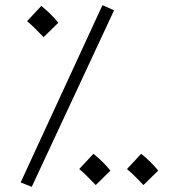

<svg xmlns="http://www.w3.org/2000/svg" viewBox="-20 -707 683 744"><path d="M103 17 60 0 377 -687 422 -667ZM149 -563Q130 -582 117 -595.5Q104 -609 85 -625L140 -684Q159 -669 176 -652Q193 -635 206 -619ZM351 10Q332 -9 319 -22.5Q306 -36 287 -52L342 -111Q361 -96 378 -79Q395 -62 408 -46ZM536 10Q517 -9 504 -22.5Q491 -36 472 -52L527 -111Q546 -96 563 -79Q580 -62 593 -46Z"/></svg>

Font: Noto Sans Arabic Light
Style: Regular
Weight: 300
Designer: Monotype Design Team, Nadine Chahine, Nizar Qandah and Khaled Hosny
Foundry: Monotype Imaging Inc.
Version: Version 2.012; ttfautohint (v1.8.4.7-5d5b)